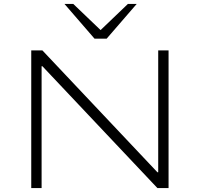

<svg xmlns="http://www.w3.org/2000/svg" viewBox="-20 -963 1023 983"><path d="M140 0V-705H197L786 -81H790V-705H843V0H786L197 -624H193V0ZM464 -765 310 -943H355L495 -809L635 -943H680L526 -765Z"/></svg>

Font: Nunito Sans 7pt Expanded ExtraLight
Style: Regular
Weight: 250
Width: 7
Designer: Vernon Adams
Foundry: Vernon Adams
Version: Version 3.101;gftools[0.9.27]